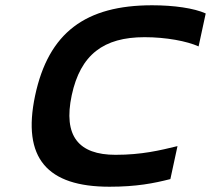

<svg xmlns="http://www.w3.org/2000/svg" viewBox="-20 -699 800 728"><path d="M733 -523 760 -648C716 -668 639 -679 557 -679C305 -679 164 -576 113 -336C63 -99 159 9 395 9C498 9 563 -4 626 -20L653 -145C587 -129 518 -112 418 -112C278 -112 219 -183 252 -338C285 -492 373 -558 528 -558C610 -558 689 -543 733 -523Z"/></svg>

Font: LT Wave Text Bold Italic
Style: Regular
Weight: 700
Designer: Daniel Lyons
Version: Version 2.5 (Glyphs App)